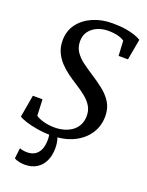

<svg xmlns="http://www.w3.org/2000/svg" viewBox="-178 -838 889 1158"><g transform="rotate(20 267.0 -259.5)"><path d="M220.6 11Q172.8 11 129 3.6Q85.3 -3.8 53.5 -14.2Q21.8 -24.6 10 -33.6L34.8 -175.9H96.7L101.3 -71.7Q120.9 -57.7 154 -49.2Q187.1 -40.7 221.7 -40.7Q253.4 -40.7 281.8 -48.6Q310.1 -56.6 332.3 -72.3Q354.5 -88 367.6 -111.9Q380.8 -135.8 381.8 -167.5Q383.2 -204.8 366.6 -233.1Q350 -261.4 320.8 -284.8Q291.6 -308.2 254.9 -331.2Q225.3 -349.7 196 -371.1Q166.7 -392.6 142.6 -418.6Q118.5 -444.7 103.9 -477Q89.4 -509.3 89 -549.4Q88.7 -612 122.2 -657.2Q155.7 -702.3 212.2 -726.8Q268.7 -751.3 336.9 -751.3Q385.8 -751.3 422.4 -745.4Q459 -739.4 483.9 -730.5Q508.8 -721.6 522.8 -712.6L498.5 -578.6H438.4L433.2 -674.5Q417.8 -686.2 390.9 -693Q364 -699.9 328.3 -699.9Q292.8 -699.9 261.3 -686.8Q229.8 -673.7 209.9 -648Q189.9 -622.3 189.6 -584.5Q189.3 -544.7 208.8 -515.8Q228.3 -486.9 260.4 -463.2Q292.6 -439.5 330.9 -414.9Q369.1 -390.3 405 -362.2Q440.9 -334.1 464.1 -297.5Q487.3 -260.9 487.7 -210.5Q488 -145.9 454.7 -95.8Q421.4 -45.8 361.4 -17.4Q301.3 11 220.6 11ZM225.5 -13.9 250.1 -11.9Q258.4 1.4 264.5 24Q270.5 46.5 270.5 74.7Q270.5 123.4 253.2 158.7Q236 193.9 204.6 212.8Q173.3 231.6 130.9 231.6Q111.4 231.6 91.8 227.1Q72.2 222.7 62 215.9L69.9 147.8Q75.9 151.1 89.4 153.8Q103 156.5 117.4 156.5Q161.6 156.5 185.6 127.9Q209.7 99.3 210.3 48.2Q211.1 26.7 207.8 12.7Q204.5 -1.3 201 -11.9Z"/></g></svg>

Font: Merriweather 7pt Light
Style: Italic
Weight: 300
Italic angle: -7.8°
Designer: Eben Sorkin
Foundry: Eben Sorkin
Version: Version 2.200;gftools[0.9.31]